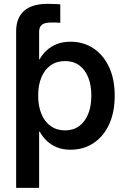

<svg xmlns="http://www.w3.org/2000/svg" viewBox="-20 -750 640 975"><path d="M62 -428.2V-590.8Q62 -659.7 102.5 -695.1Q143.1 -730.5 221.7 -730.5Q242.2 -730.5 258.3 -729.7Q274.4 -729 286.1 -728V-634.3Q277.3 -635.3 263.9 -635.5Q250.5 -635.7 240.2 -635.7Q207.5 -635.7 193.1 -624.5Q178.7 -613.3 178.7 -588.9V-428.2ZM62 204.1V-529.3H176.8V-448.7H181.2Q194.3 -472.7 215.6 -492.9Q236.8 -513.2 267.3 -525.6Q297.9 -538.1 337.9 -538.1Q403.8 -538.1 454.3 -504.6Q504.9 -471.2 533.7 -409.7Q562.5 -348.1 562.5 -264.2Q562.5 -180.2 534.2 -118.7Q505.9 -57.1 455.1 -23.4Q404.3 10.3 337.9 10.3Q297.9 10.3 267.8 -2.4Q237.8 -15.1 216.6 -35.9Q195.3 -56.6 182.1 -81.1H178.7V204.1ZM310.1 -87.9Q352.1 -87.9 381.8 -109.6Q411.6 -131.3 427.7 -170.9Q443.8 -210.4 443.8 -264.6Q443.8 -318.4 427.7 -357.7Q411.6 -397 382.1 -418.5Q352.5 -439.9 310.1 -439.9Q267.6 -439.9 237.1 -418.2Q206.5 -396.5 190.2 -357.2Q173.8 -317.9 173.8 -264.6Q173.8 -211.4 190.2 -171.6Q206.5 -131.8 237.3 -109.9Q268.1 -87.9 310.1 -87.9Z"/></svg>

Font: Inter Cardless Tabular Medium
Style: Regular
Weight: 500
Designer: Rasmus Andersson
Foundry: rsms
Version: Version 4.000;git-4fc901f